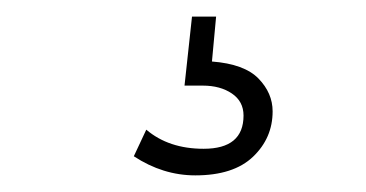

<svg xmlns="http://www.w3.org/2000/svg" viewBox="-20 -20 440 231"><path d="M215 191Q176 191 141 168L156 136Q183 159 225 159Q273 159 273 119Q273 102 259 92.5Q245 83 224 83H202L211 0H240L235 54Q274 57 291 74.5Q308 92 308 114Q308 146 284.5 168.5Q261 191 215 191Z"/></svg>

Font: Inconsolata Condensed Light
Style: Regular
Weight: 300
Width: 3
Monospace: yes
Designer: Raph Levien, Cyreal, Brenton Simpson
Foundry: Raph Levien, Cyreal, Google
Version: Version 3.001; ttfautohint (v1.8.2.53-6de2)